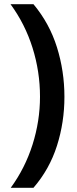

<svg xmlns="http://www.w3.org/2000/svg" viewBox="-20 -734 366 912"><path d="M286 -274Q286 -153 250.5 -41.5Q215 70 139 158H31Q99 65 134.5 -47Q170 -159 170 -275Q170 -394 134.5 -507Q99 -620 30 -714H139Q215 -623 250.5 -509.5Q286 -396 286 -274Z"/></svg>

Font: Noto Sans Lisu SemiBold
Style: Regular
Weight: 600
Designer: Monotype Design Team. David Williams.
Foundry: Monotype Imaging Inc.
Version: Version 2.102; ttfautohint (v1.8.4.7-5d5b)